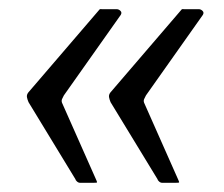

<svg xmlns="http://www.w3.org/2000/svg" viewBox="-20 -470 486 417"><path d="M367.8 -78.1Q369.8 -74 368.6 -73.5Q367.5 -73 360.8 -73H332.1Q328.5 -73 325.3 -76Q322.1 -79 322.1 -80.8L220.2 -248Q217.7 -253.9 216.8 -259.1Q216 -264.3 219.8 -269.2L371.9 -446.4Q374.7 -450.5 376.5 -450.2Q378.2 -450 381.3 -450H412.1Q416.2 -450 419.9 -446.4Q423.6 -442.8 420.6 -437.7L297 -262.8Q294.7 -258.7 293.1 -254.9Q291.4 -251.1 292.9 -247ZM189.5 -78.1Q191.5 -74 190.3 -73.5Q189.2 -73 182.6 -73H153.8Q150.2 -73 147 -76Q143.8 -79 143.8 -80.8L42 -248Q39.4 -253.9 38.5 -259.1Q37.7 -264.3 41.5 -269.2L193.6 -446.4Q196.4 -450.5 198.2 -450.2Q199.9 -450 203 -450H233.8Q237.9 -450 241.6 -446.4Q245.3 -442.8 242.3 -437.7L118.7 -262.8Q116.4 -258.7 114.8 -254.9Q113.2 -251.1 114.6 -247Z"/></svg>

Font: Libre Franklin Thin
Style: Italic
Weight: 100
Italic angle: -8°
Designer: Pablo Impallari, Rodrigo Fuenzalida, Nhung Nguyen
Foundry: Impallari Type
Version: Version 3.000